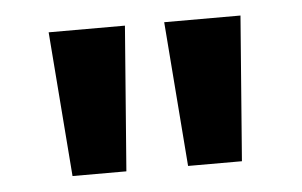

<svg xmlns="http://www.w3.org/2000/svg" viewBox="-32 -756 536 341"><g transform="rotate(-5 236.0 -585.0)"><path d="M291 -456 271 -714H407L387 -456ZM85 -456 65 -714H201L181 -456Z"/></g></svg>

Font: Noto Sans Adlam
Style: Regular
Weight: 400
Designer: Mark Jamra, Neil Patel
Foundry: JamraPatel LLC
Version: Version 3.001